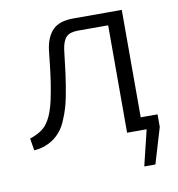

<svg xmlns="http://www.w3.org/2000/svg" viewBox="-74 -552 710 764"><g transform="rotate(-10 281.5 -170.5)"><path d="M416 -51H536V0L493 144H448L483 0H416ZM455 -485V-434H282Q249 -434 234.5 -419Q220 -404 215 -370Q210 -324 203.5 -275Q197 -226 188 -180.5Q179 -135 163 -98Q152 -68 133 -46Q114 -24 88 -11Q62 2 28 5L20 -44Q46 -53 62.5 -63.5Q79 -74 89.5 -88Q100 -102 107 -118Q119 -145 126.5 -179.5Q134 -214 139.5 -250.5Q145 -287 148.5 -320.5Q152 -354 155 -379Q162 -431 189 -458Q216 -485 272 -485ZM468 -485V0H404V-485Z"/></g></svg>

Font: Exo 2 Light
Style: Regular
Weight: 300
Designer: Natanael Gama
Foundry: Natanael Gama
Version: Version 2.010